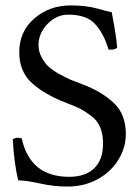

<svg xmlns="http://www.w3.org/2000/svg" viewBox="-20 -678 502 708"><path d="M392 -633Q410 -539 412 -502Q404 -495 390 -495Q383 -495 380 -496Q362 -556 330 -590Q298 -624 232 -624Q188 -624 155 -589.5Q122 -555 122 -512Q122 -488 133.5 -466.5Q145 -445 160 -431.5Q175 -418 200.5 -404Q226 -390 241.5 -383.5Q257 -377 282 -368Q356 -340 400 -298Q444 -256 444 -184Q444 -136 419 -93Q394 -50 350 -23Q298 10 227 10Q179 10 127 -1.5Q75 -13 47 -13Q32 -76 27 -165Q37 -170 46 -170Q50 -170 60 -168Q91 -26 235 -26Q295 -26 327.5 -57.5Q360 -89 360 -149Q360 -184 349 -209.5Q338 -235 314 -252.5Q290 -270 273.5 -278Q257 -286 226 -298Q145 -329 98 -371.5Q51 -414 51 -485Q51 -562 106.5 -610Q162 -658 241 -658Q298 -658 338.5 -646.5Q379 -635 392 -633Z"/></svg>

Font: Fedorovsk Unicode
Style: Medium
Weight: 500
Designer: Aleksandr Andreev and Nikita Simmons
Version: Version 3.2